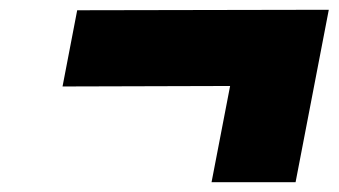

<svg xmlns="http://www.w3.org/2000/svg" viewBox="-20 -512 693 393"><path d="M413 -139 451 -336 108 -335 138 -491 653 -492 585 -139Z"/></svg>

Font: REM ExtraBold
Style: Italic
Weight: 800
Italic angle: -11°
Designer: Octavio Pardo
Foundry: Ashler Design
Version: Version 1.005;gftools[0.9.28]